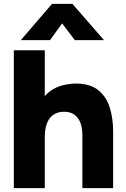

<svg xmlns="http://www.w3.org/2000/svg" viewBox="-20 -966 649 986"><path d="M51 0V-708H210V-472Q233 -499 262 -513Q291 -527 319.5 -532Q348 -537 369 -537Q442 -537 484 -503.5Q526 -470 543.5 -414Q561 -358 561 -291V0H403V-274Q403 -293 399 -314Q395 -335 384.5 -352.5Q374 -370 356 -381Q338 -392 309 -392Q282 -392 262.5 -381.5Q243 -371 231.5 -353Q220 -335 215 -312.5Q210 -290 210 -267V0ZM87 -760 247 -946H352L514 -760H364L299 -846L237 -760Z"/></svg>

Font: Onest ExtraBold
Style: Regular
Weight: 800
Designer: Dmitri Voloshin, Andrey Kudryavtsev
Foundry: Dmitri Voloshin, Andrey Kudryavtsev
Version: Version 1.000;gftools[0.9.33]